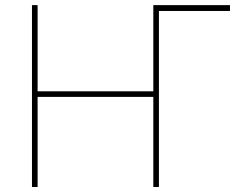

<svg xmlns="http://www.w3.org/2000/svg" viewBox="-20 -748 997 768"><path d="M899.9 -727.5V-704.1H595.2V-727.5ZM107.9 0V-727.5H130.4V-382.8H593.3V-727.5H615.7V0H593.3V-360.4H130.4V0Z"/></svg>

Font: Inter 17pt Thin
Style: Regular
Weight: 250
Version: Version 4.001;git-66647c0bb